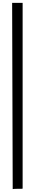

<svg xmlns="http://www.w3.org/2000/svg" viewBox="-20 -1216 222 1321"><path d="M63.5 -1196.3H135.7V81.1Q135.7 83 126 83Q116.2 83 104 83Q91.8 83 80.6 83.5Q69.3 84 67.4 85Z"/></svg>

Font: Architects Daughter-petzku
Style: Regular
Weight: 400
Designer: Kimberly Geswein
Foundry: Kimberly Geswein
Version: Version 1.000 2010 initial release